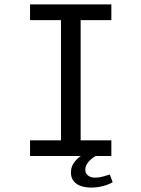

<svg xmlns="http://www.w3.org/2000/svg" viewBox="-20 -706 640 869"><path d="M116 0V-71H256V-615H116V-686H484V-615H345V-71H484V0ZM393 143Q369 143 348 136.5Q327 130 314 114.5Q301 99 301 75Q301 49 315.5 29.5Q330 10 346 0H413Q392 12 379 28.5Q366 45 366 62Q366 78 378 88Q390 98 410 98Q428 98 444.5 93.5Q461 89 477 84L490 119Q468 131 442.5 137Q417 143 393 143Z"/></svg>

Font: Chivo Mono Light
Style: Regular
Weight: 300
Monospace: yes
Designer: Hector Gatti
Foundry: Omnibus-Type
Version: Version 1.008